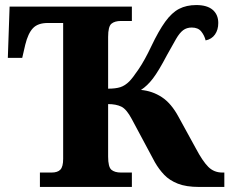

<svg xmlns="http://www.w3.org/2000/svg" viewBox="-20 -740 908 760"><path d="M138 0V-57H184Q208 -57 219 -68.5Q230 -80 230 -111V-649H169Q130 -649 110.5 -628.5Q91 -608 80 -563L68 -511H11L18 -714H502V-657H459Q434 -657 421 -646Q408 -635 408 -594V-389Q438 -389 456.5 -395Q475 -401 492 -418Q505 -431 529 -466.5Q553 -502 579 -557Q608 -618 634 -654Q660 -690 689 -705Q718 -720 757 -720Q800 -720 822 -701Q844 -682 844 -649Q844 -622 831 -603.5Q818 -585 794 -580Q789 -600 776.5 -615.5Q764 -631 739 -631Q719 -631 705 -620.5Q691 -610 677 -586Q663 -562 641 -522Q608 -459 585.5 -429.5Q563 -400 538 -384Q583 -380 620.5 -355.5Q658 -331 687 -277L755 -153Q782 -102 804.5 -79.5Q827 -57 860 -57H868V0H768Q717 0 684 -13Q651 -26 630 -48Q609 -70 593 -98L502 -268Q481 -308 460 -318Q439 -328 408 -328V-120Q408 -79 421 -68Q434 -57 459 -57H502V0Z"/></svg>

Font: Noto Serif ExtraBold
Style: Regular
Weight: 800
Designer: Monotype Design Team
Foundry: Monotype Imaging Inc.
Version: Version 2.014